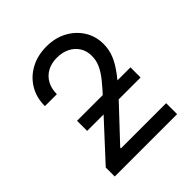

<svg xmlns="http://www.w3.org/2000/svg" viewBox="-200 -873 1009 1009"><g transform="rotate(-45 305.0 -368.5)"><path d="M75.2 0V-66.9L316.9 -329.1Q357.4 -373 384.3 -406.2Q411.1 -439.5 424.8 -469.5Q438.5 -499.5 438.5 -533.2Q438.5 -571.3 420.4 -599.1Q402.3 -627 371.6 -641.8Q340.8 -656.7 301.8 -656.7Q260.3 -656.7 229.7 -639.9Q199.2 -623 182.6 -592.5Q166 -562 166 -521H77.1Q77.1 -585.4 106.9 -634.3Q136.7 -683.1 188 -710.2Q239.3 -737.3 304.2 -737.3Q369.1 -737.3 419.2 -710.2Q469.2 -683.1 497.8 -637.2Q526.4 -591.3 526.4 -534.2Q526.4 -494.6 512.2 -457.3Q498 -419.9 462.4 -372.6Q426.8 -325.2 362.3 -256.8L203.1 -87.4V-81.5H538.6V0ZM142.1 -272V-347.2H539.1V-272Z"/></g></svg>

Font: Atlassian Sans
Style: Regular
Weight: 400
Designer: Rasmus Andersson
Foundry: Modifications by Atlassian Pty Ltd, manufactured by rsms
Version: Version 4.001;git-9221beed3